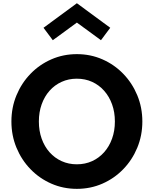

<svg xmlns="http://www.w3.org/2000/svg" viewBox="-20 -1184 976 1220"><path d="M468.5 16Q382 16 306.5 -17Q231 -50 174 -108.8Q117 -167.5 84.8 -245.2Q52.5 -323 52.5 -412Q52.5 -501 84.8 -578.8Q117 -656.5 174 -715.2Q231 -774 306.5 -807Q382 -840 468.5 -840Q555 -840 630.5 -807Q706 -774 763 -715.2Q820 -656.5 852.2 -578.8Q884.5 -501 884.5 -412Q884.5 -323 852.2 -245.2Q820 -167.5 763 -108.8Q706 -50 630.5 -17Q555 16 468.5 16ZM468 -140Q521 -140 565 -160Q609 -180 641.5 -216.5Q674 -253 692 -302.8Q710 -352.5 710 -412Q710 -471.5 692 -521.2Q674 -571 641.5 -607.5Q609 -644 565 -664Q521 -684 468 -684Q416 -684 371.8 -664Q327.5 -644 295 -607.5Q262.5 -571 244.8 -521.2Q227 -471.5 227 -412Q227 -352.5 244.8 -302.8Q262.5 -253 295 -216.5Q327.5 -180 371.8 -160Q416 -140 468 -140ZM315.5 -928.5 256.5 -1007.5 468.5 -1163.5 680.5 -1007.5 621.5 -928.5 468.5 -1040.5Z"/></svg>

Font: Spartan Thin
Style: Bold
Weight: 700
Version: Version 1.004